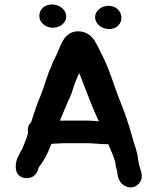

<svg xmlns="http://www.w3.org/2000/svg" viewBox="-20 -804 703 858"><path d="M468.2 -674C500 -674 522.7 -696.7 522.7 -724.5C522.7 -754 498.6 -778 464.7 -778C431.8 -778 404.9 -755.3 404.9 -727.5C404.9 -698 433.7 -674 468.2 -674ZM155.7 -733.5C155.7 -703.7 182.5 -680 216.2 -680C249.1 -680 276 -702.7 276 -730.5C276 -759.5 247.2 -784 212.1 -784C179.9 -784 155.7 -763 155.7 -733.5ZM260.6 -164H373C397 -164 426.9 -159.6 457 -159.6H459.1C461.1 -159.8 461.5 -159.8 463.6 -160C475.1 -133.4 486.6 -109 495 -79.9L496.9 -64.6C498.4 -56.7 500.4 -48.8 502.7 -42C505.8 -32.3 503.3 8.6 537.6 26.1C579.4 50.3 623.3 11.2 611.8 -31.5C606.8 -50 600 -72.3 597.5 -88.9C593.2 -133.3 578.2 -160.4 569.9 -196.2C553.6 -253.4 538.3 -299.5 515.9 -354.4C491.5 -413.8 469.8 -493.1 436.8 -557C425.3 -579.2 416.6 -600.2 401.4 -623.9C385.3 -649 357.7 -666.2 323.4 -663.9C257.7 -659.6 248.1 -582.8 224.7 -543.2C216.9 -530.1 212.6 -515 208 -504.7L198 -481.6C182.8 -434.2 166.6 -387.8 148.5 -344.5C139.3 -321.3 128 -283.5 119.5 -258.9C110.1 -249.6 100.7 -233.9 105.6 -210.7C97.9 -181.2 81 -138.6 69 -120.6L58.9 -100.4C50.2 -83 34.5 -14.1 94.2 -8.1C132.2 -4.9 148 -33.1 151.7 -51.9V-52.6C153 -55.6 154.8 -58.1 156.4 -60.9C180.4 -90.7 195.3 -124.5 209.6 -160.8C219.7 -162.1 232 -163 242.8 -163H244.9C249.7 -163.6 254.6 -164 260.6 -164ZM260.6 -265C256.1 -265 253.4 -264.9 247.7 -264.6C258.1 -289.2 272.4 -325.4 282.3 -347L294.3 -373.6C302.7 -391.9 306.9 -410.6 312.4 -426.5L318.9 -442.9C323.6 -454.6 328.8 -465.4 334 -477.3C336.6 -471.5 339.2 -464.6 342.4 -456.4C367.3 -392.7 391.9 -325 421.5 -262C407.8 -263.2 388.6 -265 373 -265Z"/></svg>

Font: NumbBunny
Style: Bk
Weight: 400
Designer: Robert Jablonski
Foundry: Cannot Into Space Fonts
Version: Version 1.0